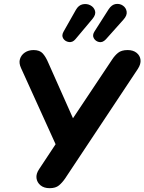

<svg xmlns="http://www.w3.org/2000/svg" viewBox="-20 -976 756 1005"><path d="M240 9Q210 9 192 -6Q174 -21 171 -43.5Q168 -66 185 -91L271 -221L90 -620Q78 -646 84.5 -667Q91 -688 110 -701Q129 -714 156 -714Q188 -714 204 -696Q220 -678 233 -647L362 -357L566 -663Q580 -685 598 -699.5Q616 -714 648 -714Q677 -714 695 -699.5Q713 -685 715.5 -663Q718 -641 702 -616L321 -42Q306 -20 288.5 -5.5Q271 9 240 9ZM534 -770Q517 -752 498.5 -756Q480 -760 471 -776Q462 -792 475 -812L549 -928Q565 -952 586 -955Q607 -958 623.5 -946.5Q640 -935 643 -915Q646 -895 626 -873ZM375 -771Q360 -753 340.5 -756Q321 -759 311 -774.5Q301 -790 313 -811L377 -924Q391 -949 413 -953.5Q435 -958 453.5 -948Q472 -938 477.5 -919Q483 -900 464 -877Z"/></svg>

Font: Nunito ExtraBold
Style: Italic
Weight: 800
Italic angle: -9°
Designer: Vernon Adams
Foundry: Vernon Adams
Version: Version 3.601; ttfautohint (v1.8.2.53-6de2)